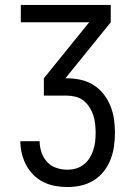

<svg xmlns="http://www.w3.org/2000/svg" viewBox="-20 -755 540 775"><path d="M252 0Q227 0 202.5 -4.5Q178 -9 155.5 -20Q133 -31 115 -49Q97 -67 85.5 -89Q74 -111 68 -135.5Q62 -160 62 -185H140Q140 -162 147.5 -140Q155 -118 170 -101.5Q185 -85 207 -77.5Q229 -70 252 -70Q270 -70 287 -75Q304 -80 318 -91Q332 -102 341.5 -117Q351 -132 356.5 -149Q362 -166 364 -183.5Q366 -201 366 -219Q366 -237 364 -255Q362 -273 356.5 -290Q351 -307 341 -322.5Q331 -338 317 -349Q303 -360 285.5 -364.5Q268 -369 250 -369H157V-439L340 -665H64V-735H427V-665L244 -439H250Q278 -439 305.5 -433Q333 -427 356.5 -412.5Q380 -398 397.5 -376Q415 -354 425.5 -328Q436 -302 440 -274.5Q444 -247 444 -219Q444 -191 440 -163.5Q436 -136 426 -110.5Q416 -85 398.5 -63Q381 -41 357.5 -26.5Q334 -12 307 -6Q280 0 252 0Z"/></svg>

Font: Iosevka Fuck
Style: Regular
Weight: 400
Monospace: yes
Designer: Belleve Invis
Foundry: Belleve Invis
Version: Version 28.0.7; ttfautohint (v1.8.3)